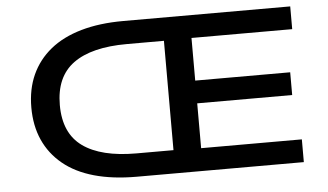

<svg xmlns="http://www.w3.org/2000/svg" viewBox="-50 -785 1480 866"><g transform="rotate(-5 690.0 -352.5)"><path d="M536 0Q427 0 343.5 -23.5Q260 -47 203.5 -93.5Q147 -140 118 -205Q89 -270 89 -352Q89 -435 118.5 -500Q148 -565 204.5 -611Q261 -657 344.5 -681Q428 -705 536 -705H1292V-602H836V-409H1266V-306H836V-103H1292V0ZM543 -105H711V-600H543Q383 -600 300.5 -540Q218 -480 218 -352Q218 -224 301 -164.5Q384 -105 543 -105Z"/></g></svg>

Font: Nunito Sans 7pt Expanded SemiBold
Style: Regular
Weight: 600
Width: 7
Designer: Vernon Adams
Foundry: Vernon Adams
Version: Version 3.101;gftools[0.9.27]